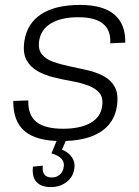

<svg xmlns="http://www.w3.org/2000/svg" viewBox="-20 -567 565 780"><path d="M228 6Q128 6 80.5 -34Q33 -74 34 -157L95 -159Q93 -100 127.5 -72Q162 -44 236 -44Q306 -44 347.5 -67.5Q389 -91 395 -136Q400 -171 383.5 -190Q367 -209 337 -220Q307 -231 270.5 -237.5Q234 -244 197.5 -253Q161 -262 132 -278.5Q103 -295 87.5 -323.5Q72 -352 79 -400Q90 -472 147.5 -509.5Q205 -547 306 -547Q398 -547 444 -508.5Q490 -470 489 -394L428 -391Q431 -444 398.5 -470.5Q366 -497 299 -497Q228 -497 187 -472Q146 -447 139 -401Q134 -366 150.5 -346Q167 -326 197 -315.5Q227 -305 263.5 -297.5Q300 -290 336.5 -281.5Q373 -273 402.5 -257Q432 -241 447 -212.5Q462 -184 455 -136Q445 -67 387.5 -30.5Q330 6 228 6ZM187 193Q147 193 128 172Q109 151 114 110L154 106Q151 129 160 141.5Q169 154 190 154Q210 154 223.5 142Q237 130 239 110Q242 92 229.5 78Q217 64 189 56L211 3H248L232 41Q259 52 272.5 72.5Q286 93 282 117Q278 151 251 172Q224 193 187 193Z"/></svg>

Font: Pathway Extreme 28pt ExtraLight
Style: Italic
Weight: 250
Italic angle: -8°
Designer: Eduardo Rodriguez Tunni
Foundry: Eduardo Rodriguez Tunni
Version: Version 1.001;gftools[0.9.26]